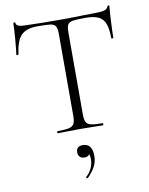

<svg xmlns="http://www.w3.org/2000/svg" viewBox="-99 -725 830 1072"><g transform="rotate(-10 316.0 -189.0)"><path d="M49 -471Q49 -469 43 -469Q37 -469 37 -471Q41 -498 46 -557.5Q51 -617 51 -647Q51 -652 57 -652Q63 -652 63 -647Q63 -625 116 -625Q202 -622 317 -622Q376 -622 442 -624L510 -625Q546 -625 563 -630Q580 -635 585 -650Q586 -654 591 -654Q596 -654 596 -650Q593 -622 590 -564.5Q587 -507 587 -471Q587 -469 581 -469Q575 -469 575 -471Q575 -524 564 -553Q553 -582 527 -595Q501 -608 454 -608Q402 -608 381 -604.5Q360 -601 352.5 -588Q345 -575 345 -542V-81Q345 -50 352 -36Q359 -22 380 -17Q401 -12 446 -12Q448 -12 448 -6Q448 0 446 0Q413 0 394 -1L317 -2L244 -1Q224 0 189 0Q187 0 187 -6Q187 -12 189 -12Q234 -12 255 -17Q276 -22 283.5 -36.5Q291 -51 291 -81V-544Q291 -577 283 -589.5Q275 -602 254.5 -605Q234 -608 180 -608Q117 -608 88 -578Q59 -548 49 -471ZM368 160Q368 192 353.5 219.5Q339 247 311 275Q310 276 308 276Q305 276 303 272.5Q301 269 303 268Q346 228 346 173Q346 155 341 145Q335 159 313 159Q296 159 286.5 149.5Q277 140 277 124Q277 89 315 89Q341 89 354.5 107Q368 125 368 160Z"/></g></svg>

Font: Cormorant Infant Light
Style: Regular
Weight: 300
Designer: Christian Thalmann (Catharsis Fonts)
Version: Version 3.000